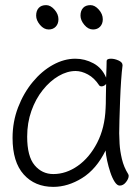

<svg xmlns="http://www.w3.org/2000/svg" viewBox="-20 -713 540 749"><path d="M343 -598Q324 -598 309 -616Q294 -634 294 -652Q294 -671 304 -682Q314 -693 333 -693Q350 -693 365.5 -675.5Q381 -658 381 -638Q381 -620 370.5 -609Q360 -598 343 -598ZM170 -598Q151 -598 136 -616Q121 -634 121 -652Q121 -671 131 -682Q141 -693 160 -693Q177 -693 192.5 -675.5Q208 -658 208 -638Q208 -620 197.5 -609Q187 -598 170 -598ZM458 -457Q455 -435 452.5 -398.5Q450 -362 448.5 -321.5Q447 -281 446 -246Q445 -211 445 -193Q445 -180 446.5 -152.5Q448 -125 455.5 -93Q463 -61 480 -34Q482 -30 482 -27Q482 -16 471.5 -2.5Q461 11 447 11Q437 11 427.5 -3.5Q418 -18 410.5 -40.5Q403 -63 398 -86Q393 -109 392 -126Q356 -53 300.5 -18.5Q245 16 188 16Q116 16 72.5 -32.5Q29 -81 29 -175Q29 -238 50.5 -294Q72 -350 107.5 -393Q143 -436 186.5 -460Q230 -484 274 -484Q311 -484 344.5 -466Q378 -448 394 -410Q395 -433 395.5 -450.5Q396 -468 396 -475Q396 -484 413 -484Q427 -484 442.5 -477Q458 -470 458 -459ZM394 -386Q392 -382 386.5 -379Q381 -376 376 -376Q370 -376 367 -380Q348 -409 323 -422.5Q298 -436 275 -436Q242 -436 208.5 -416.5Q175 -397 147 -362Q119 -327 102.5 -280.5Q86 -234 86 -180Q86 -103 115 -68.5Q144 -34 188 -34Q238 -34 283.5 -66Q329 -98 359 -156Q389 -214 392 -291Q393 -306 393 -333.5Q393 -361 394 -386Z"/></svg>

Font: Moon Stars Kai T HW Light
Style: Regular
Weight: 300
Designer: GuiWonder
Version: Version 1.101